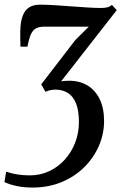

<svg xmlns="http://www.w3.org/2000/svg" viewBox="-34 -576 535 843"><path d="M108 247.5Q71.5 247.5 40.2 241Q9 234.5 -14.5 223.5L-7 178Q17 186 42.8 190Q68.5 194 96.5 194Q143 194 182.2 175.5Q221.5 157 250.8 124.5Q280 92 296.2 49.8Q312.5 7.5 312.5 -40Q312.5 -90.5 299.8 -122Q287 -153.5 263.8 -168Q240.5 -182.5 209 -182.5Q198 -182.5 187.5 -180.2Q177 -178 165.5 -173L147 -205.5L296.5 -400L356 -459Q333.5 -459 308 -459Q282.5 -459 256.8 -459Q231 -459 206.2 -459Q181.5 -459 160.5 -459Q138.5 -459 124.2 -451.5Q110 -444 101.5 -425Q93 -406 86.5 -371H56Q55.5 -383.5 55 -402Q54.5 -420.5 55 -440.5Q56 -480.5 65.5 -506Q75 -531.5 93.8 -543.5Q112.5 -555.5 141 -555.5Q170 -555.5 206.5 -553.2Q243 -551 281 -548Q319 -545 352.8 -543Q386.5 -541 409 -541Q426.5 -541 437.2 -543.8Q448 -546.5 457.5 -554.5L478.5 -531.5L234.5 -219Q241.5 -220 250 -220.8Q258.5 -221.5 270 -221.5Q315.5 -221.5 350 -200.8Q384.5 -180 403.8 -140.5Q423 -101 423 -44.5Q423 11.5 400.5 63.8Q378 116 336.5 157.5Q295 199 237 223.2Q179 247.5 108 247.5Z"/></svg>

Font: Merriweather 48pt Medium
Style: Italic
Weight: 500
Italic angle: -7.8°
Version: Version 2.101